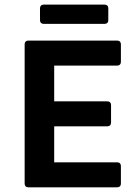

<svg xmlns="http://www.w3.org/2000/svg" viewBox="-20 -798 594 818"><path d="M150.4 -762.7V-711.9C150.4 -702.1 156.2 -696.3 166 -696.3H425.8C435.5 -696.3 441.4 -702.1 441.4 -711.9V-762.7C441.4 -772.5 435.5 -778.3 425.8 -778.3H166C156.2 -778.3 150.4 -772.5 150.4 -762.7ZM85 -609.4V-15.6C85 -5.9 90.8 0 100.6 0H479.5C489.3 0 495.1 -5.9 495.1 -15.6V-90.8C495.1 -100.6 489.3 -106.4 479.5 -106.4H210.9V-259.8H437.5C447.3 -259.8 453.1 -265.6 453.1 -275.4V-350.6C453.1 -360.4 447.3 -366.2 437.5 -366.2H210.9V-518.6H479.5C489.3 -518.6 495.1 -524.4 495.1 -534.2V-609.4C495.1 -619.1 489.3 -625 479.5 -625H100.6C90.8 -625 85 -619.1 85 -609.4Z"/></svg>

Font: Ed Sans Neue SemiBold
Style: Regular
Weight: 600
Designer: Stephen Hutchings
Version: Version 1.004;PS 001.004;hotconv 1.0.88;makeotf.lib2.5.64775